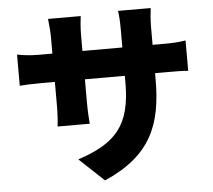

<svg xmlns="http://www.w3.org/2000/svg" viewBox="-58 -870 1116 1006"><g transform="rotate(-5 500.0 -366.5)"><path d="M764 -432V-464H818C875 -464 910 -464 938 -461V-621C903 -615 875 -613 817 -613H764V-707C764 -748 768 -780 771 -806H599C603 -781 605 -748 605 -707V-613H395V-695C395 -738 399 -772 402 -796H230C234 -761 237 -729 237 -696V-613H165C111 -613 75 -620 52 -624V-460C81 -462 111 -464 165 -464H237V-343C237 -294 234 -255 231 -230H400C398 -255 395 -294 395 -343V-464H605V-428C605 -202 524 -115 324 -49L454 73C703 -36 764 -195 764 -432Z"/></g></svg>

Font: Source Han Sans HK Heavy
Style: Regular
Weight: 900
Designer: Ryoko NISHIZUKA 西塚涼子 (kana, bopomofo & ideographs); Paul D. Hunt (Latin, Greek & Cyrillic); Sandoll Communications 산돌커뮤니
Foundry: Adobe
Version: Version 2.000;hotconv 1.0.107;makeotfexe 2.5.65593